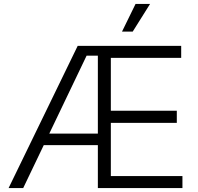

<svg xmlns="http://www.w3.org/2000/svg" viewBox="-20 -962 1014 982"><path d="M23.9 0 377.4 -727.5H906.7V-666H546.9V-395.5H884.3V-333.5H546.9V-61.5H913.1V0H480.5V-677.2H422.9L98.6 0ZM181.6 -219.7V-278.8H513.7V-219.7ZM604 -800.3 673.3 -941.9H747.6L658.7 -800.3Z"/></svg>

Font: Inter 18pt Light
Style: Regular
Weight: 300
Designer: Rasmus Andersson
Foundry: rsms
Version: Version 4.001;git-66647c0bb